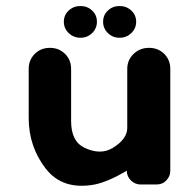

<svg xmlns="http://www.w3.org/2000/svg" viewBox="-20 -604 571 621"><path d="M293.5 -533.7Q293.5 -512.2 278.1 -497.1Q262.7 -481.9 240.2 -481.9Q217.8 -481.9 202.1 -497.1Q186.5 -512.2 186.5 -533.7Q186.5 -555.2 202.1 -569.8Q217.8 -584.5 240.2 -584.5Q262.7 -584.5 278.1 -569.8Q293.5 -555.2 293.5 -533.7ZM420.4 -533.7Q420.4 -512.2 404.8 -497.1Q389.2 -481.9 366.7 -481.9Q344.2 -481.9 328.9 -497.1Q313.5 -512.2 313.5 -533.7Q313.5 -555.2 328.9 -569.8Q344.2 -584.5 366.7 -584.5Q389.2 -584.5 404.8 -569.8Q420.4 -555.2 420.4 -533.7ZM72.8 -222.7Q72.8 -222.7 72.8 -381.3Q72.8 -409.7 92.3 -429.7Q112.3 -449.2 140.6 -449.2Q140.6 -449.2 142.1 -449.2Q170.4 -449.2 190.4 -429.7Q210 -410.2 210 -381.3Q210 -381.3 210 -212.9Q210 -147 252.4 -126.5Q304.2 -101.6 343.8 -125Q392.1 -154.3 391.6 -190.9Q391.6 -190.9 391.6 -191.4V-381.3Q391.6 -409.7 412.1 -429.7Q432.6 -449.2 461.4 -449.2Q461.4 -449.2 462.9 -449.2Q491.2 -449.2 511.2 -429.7Q530.8 -410.2 530.8 -381.3Q530.8 -381.3 530.8 -51.8Q530.8 -34.2 518.3 -20.8Q505.9 -7.3 486.3 -7.3Q486.3 -7.3 434.6 -7.3Q417 -7.3 403.3 -20.5Q390.1 -33.7 390.1 -51.8Q329.6 -16.1 286.6 -7.3Q183.1 12.2 127.9 -58.6Q72.8 -129.9 72.8 -222.7Z"/></svg>

Font: Dyuthi
Style: Regular
Weight: 400
Designer: Hiran Venugopalan, Hussain K H and Suresh P for Sawthanthra Malayalam Computing (SMC)
Version: Version 3.0.0+20221109